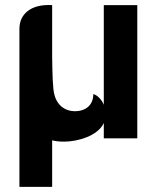

<svg xmlns="http://www.w3.org/2000/svg" viewBox="-20 -537 617 751"><path d="M517 4V-517H386V-127C379 -146 361 -165 345 -169C345 -129 319 -102 272 -102C237 -102 204 -123 193 -166C186 -189 185 -249 184 -314V-517C100 -522 56 -481 56 -425V194H184V12C200 16 216 17 231 17C283 17 363 -5 386 -56V4Z"/></svg>

Font: Mesarto
Style: Regular
Weight: 700
Designer: Mohamed Gaber
Foundry: Kief Type Foundry
Version: Version 2.020